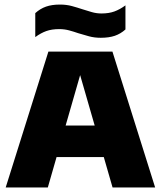

<svg xmlns="http://www.w3.org/2000/svg" viewBox="-20 -821 704 841"><path d="M5 0 192 -595H472.5L659.5 0H473L322.5 -521.5H339.5L189.5 0ZM164 -133 203.5 -271H459.5L499 -133ZM421.5 -655.5Q393.5 -655.5 369.8 -662Q346 -668.5 323 -675.5Q303 -682.5 282.5 -688Q262 -693.5 239.5 -693.5Q207 -693.5 183 -685Q159 -676.5 134.5 -658.5V-763.5Q156 -783 181.5 -792Q207 -801 242.5 -801Q271 -801 294.8 -794.5Q318.5 -788 341 -780.5Q361.5 -774 382 -768Q402.5 -762 424.5 -762Q457 -762 481 -770.8Q505 -779.5 529.5 -797.5V-692Q508.5 -673 482.8 -664.2Q457 -655.5 421.5 -655.5Z"/></svg>

Font: Encode Sans SC Condensed Thin ExtraBold
Style: Regular
Weight: 800
Version: Version 3.002